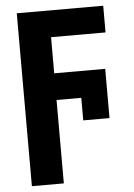

<svg xmlns="http://www.w3.org/2000/svg" viewBox="-55 -592 610 874"><g transform="rotate(-5 250.0 -155.0)"><path d="M201 240V-141H314V-38H434V-263H201V-428H450V-550H55V240Z"/></g></svg>

Font: Noto Sans Mono UI Condensed ExtraBold
Style: Regular
Weight: 800
Width: 3
Designer: Monotype Design team
Foundry: Monotype Imaging Inc.
Version: 1.000